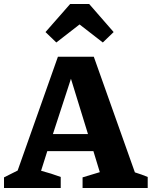

<svg xmlns="http://www.w3.org/2000/svg" viewBox="-34 -938 757 958"><path d="M639 -78Q656 -73 672 -67Q688 -61 703 -55V0H378V-53L464 -79L432 -184H202L171 -86Q197 -79 221 -71.5Q245 -64 269 -55V0H-14V-53L54 -87L255 -655H434ZM230 -269H405L320 -545ZM411 -918 533 -778 479 -726 363 -816 247 -726 193 -778 316 -918Z"/></svg>

Font: Piazzolla
Style: Bold
Weight: 700
Designer: Juan Pablo del Peral
Foundry: Huerta Tipografica
Version: Version 1.330